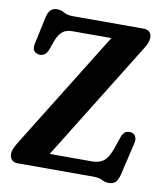

<svg xmlns="http://www.w3.org/2000/svg" viewBox="-82 -786 745 870"><g transform="rotate(10 290.0 -351.0)"><path d="M531 -616 191 -67H385Q418.5 -67 438.5 -82.2Q458.5 -97.5 473.5 -138L495.5 -202Q503 -219 513.5 -224.2Q524 -229.5 539 -227Q552.5 -224.5 558.8 -211.5Q565 -198.5 560 -180L525.5 -32Q519 -7 508.8 4.5Q498.5 16 477.5 16Q459.5 16 445 8Q430.5 0 405.5 0H55Q37.5 0 28 -10.2Q18.5 -20.5 18.5 -37Q18.5 -48.5 23.5 -60.8Q28.5 -73 37.5 -88L375 -632.5H196Q167.5 -632.5 151 -619.2Q134.5 -606 122.5 -576L107 -532Q92.5 -496 60.5 -503Q31 -509.5 37.5 -544.5L64.5 -671Q74 -718.5 109 -718.5Q130 -718.5 144.5 -709.2Q159 -700 185.5 -700H511.5Q529.5 -700 539 -690.5Q548.5 -681 548.5 -665.5Q548.5 -644 531 -616Z"/></g></svg>

Font: Fraunces 144pt SuperSoft SemiBold
Style: Regular
Weight: 600
Version: Version 1.000;[b76b70a41]